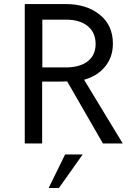

<svg xmlns="http://www.w3.org/2000/svg" viewBox="-20 -710 658 950"><path d="M102.5 0V-689.9H305.7Q407.7 -689.9 473.1 -637.7Q538.6 -585.4 538.6 -494.1Q538.6 -427.2 500 -380.4Q461.4 -333.5 396 -315.4L587.4 0H489.3L312.5 -307.1Q298.8 -306.2 268.6 -306.2H188.5V0ZM189.5 -376.5H313Q379.9 -378.4 416.5 -408.7Q453.1 -439 453.1 -492.7Q453.1 -548.8 414.1 -580.8Q375 -612.8 306.2 -612.8H189.5ZM220.7 220.2 302.2 54.2H389.2L271.5 220.2Z"/></svg>

Font: HK Grotesk Medium Legacy
Style: Regular
Weight: 500
Designer: Alfredo Marco Pradil
Foundry: Hanken Design Co.
Version: Version 2.022;PS 002.022;hotconv 1.0.88;makeotf.lib2.5.64775